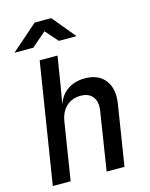

<svg xmlns="http://www.w3.org/2000/svg" viewBox="-137 -1037 875 1123"><g transform="rotate(-15 300.0 -475.5)"><path d="M40 0 156 -730H264L235 -550L217 -445Q234 -499 277.5 -529.5Q321 -560 383 -560Q465 -560 505.5 -507.5Q546 -455 532 -366L474 0H366L421 -351Q430 -407 406 -437.5Q382 -468 333 -468Q281 -468 246.5 -436Q212 -404 203 -347L148 0ZM25 -811 185 -951H285L401 -811H294L227 -887L139 -811Z"/></g></svg>

Font: JetBrains Mono NL SemiBold
Style: Italic
Weight: 600
Italic angle: -9°
Monospace: yes
Designer: Philipp Nurullin, Konstantin Bulenkov
Foundry: JetBrains
Version: Version 2.305; ttfautohint (v1.8.4.7-5d5b)